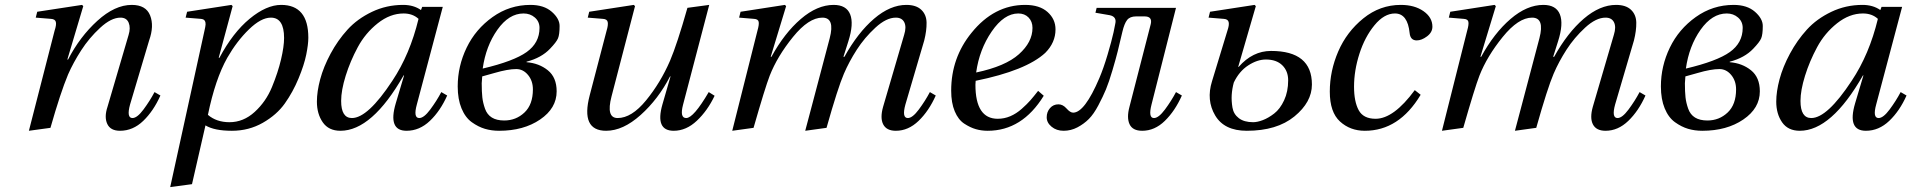

<svg xmlns="http://www.w3.org/2000/svg" viewBox="-20 -522 7805 784"><path d="M98 12 203 -397Q211 -421 208 -432.5Q205 -444 188 -445L126 -450L132 -474L315 -502L320 -497L255 -279H258Q306 -372 377.5 -437Q449 -502 518 -502Q576 -502 593 -459Q610 -416 589 -357L511 -95Q496 -40 521 -40Q540 -40 566 -75Q592 -110 611 -146L635 -132Q607 -69 565 -28.5Q523 12 470 12Q431 12 418 -16Q405 -44 419 -86L505 -379Q514 -408 505.5 -429Q497 -450 472 -450Q434 -450 389 -408.5Q344 -367 311.5 -316.5Q279 -266 258 -218Q227 -144 186 0Z M675 242 815 -397Q819 -414 819.5 -422.5Q820 -431 816 -437.5Q812 -444 800 -445L738 -450L744 -474L925 -502L930 -497L873 -286H876Q931 -389 999.5 -445.5Q1068 -502 1128 -502Q1239 -502 1239 -368Q1239 -341 1230.5 -299Q1222 -257 1199 -201.5Q1176 -146 1143 -99.5Q1110 -53 1053 -20.5Q996 12 927 12Q855 12 819 -10L764 230ZM829 -53Q864 -23 917 -23Q974 -23 1020 -65Q1066 -107 1090.5 -166.5Q1115 -226 1127.5 -279Q1140 -332 1140 -367Q1140 -450 1086 -450Q1046 -450 996.5 -402Q947 -354 908 -286Q859 -199 829 -53Z M1274 -107Q1274 -148 1287.5 -198.5Q1301 -249 1330 -303Q1359 -357 1399 -401Q1439 -445 1498.5 -473.5Q1558 -502 1626 -502Q1669 -502 1699 -481L1704 -494H1788L1682 -95Q1667 -40 1692 -40Q1711 -40 1737 -75Q1763 -110 1782 -146L1806 -132Q1778 -69 1735.5 -28.5Q1693 12 1640 12Q1563 12 1596 -100L1630 -214H1628Q1499 12 1370 12Q1322 12 1298 -22.5Q1274 -57 1274 -107ZM1373 -110Q1373 -40 1417 -40Q1482 -40 1582 -192Q1654 -300 1689 -445Q1665 -467 1628 -467Q1573 -467 1522.5 -427Q1472 -387 1441 -329.5Q1410 -272 1391.5 -212.5Q1373 -153 1373 -110Z M1849 -169Q1849 -252 1885.5 -327.5Q1922 -403 1991.5 -452.5Q2061 -502 2146 -502Q2201 -502 2233 -474Q2265 -446 2265 -416Q2265 -381 2258.5 -365.5Q2252 -350 2226 -323Q2191 -286 2130 -270V-268Q2181 -264 2217 -235Q2253 -206 2253 -149Q2253 -80 2185.5 -34Q2118 12 2018 12Q1987 12 1960 4Q1933 -4 1906.5 -23Q1880 -42 1864.5 -79.5Q1849 -117 1849 -169ZM1947 -182Q1947 -147 1949.5 -124.5Q1952 -102 1960.5 -78Q1969 -54 1988.5 -42Q2008 -30 2039 -30Q2087 -30 2121.5 -62.5Q2156 -95 2156 -157Q2156 -192 2136 -216Q2116 -240 2088 -240Q2054 -240 1999 -224L1949 -210Q1949 -206 1948 -195.5Q1947 -185 1947 -182ZM1951 -242Q2078 -272 2130.5 -309.5Q2183 -347 2183 -408Q2183 -434 2164 -450.5Q2145 -467 2118 -467Q2058 -467 2011 -400.5Q1964 -334 1951 -242Z M2380 -450 2386 -474 2568 -502 2573 -497 2477 -128Q2454 -40 2502 -40Q2559 -40 2618 -112Q2677 -184 2716 -274Q2745 -342 2787 -490L2876 -502L2769 -94Q2755 -40 2782 -40Q2812 -40 2874 -146L2898 -131Q2869 -70 2825.5 -29Q2782 12 2731 12Q2654 12 2685 -96L2718 -210H2716Q2668 -117 2596 -52.5Q2524 12 2455 12Q2350 12 2388 -133L2457 -397Q2464 -420 2461.5 -432Q2459 -444 2442 -445Z M2970 12 3073 -397Q3080 -421 3078 -432.5Q3076 -444 3059 -445L2998 -450L3004 -474L3185 -502L3190 -497L3127 -290H3130Q3183 -387 3250 -444.5Q3317 -502 3384 -502Q3436 -502 3451.5 -463.5Q3467 -425 3444 -353L3424 -290H3428Q3483 -389 3549 -445.5Q3615 -502 3681 -502Q3721 -502 3742 -482Q3763 -462 3763.5 -429.5Q3764 -397 3754 -357L3677 -95Q3662 -40 3687 -40Q3706 -40 3732 -75Q3758 -110 3777 -146L3801 -132Q3773 -69 3731 -28.5Q3689 12 3638 12Q3600 12 3586.5 -14Q3573 -40 3586 -86L3672 -380Q3682 -412 3672.5 -431Q3663 -450 3638 -450Q3599 -450 3554.5 -409Q3510 -368 3478.5 -319Q3447 -270 3426 -221Q3401 -163 3355 0L3268 12L3294 -86L3368 -366Q3390 -450 3338 -450Q3282 -450 3218 -371Q3154 -292 3123 -213Q3104 -164 3057 0Z M3864 -152Q3864 -286 3947 -388Q4039 -502 4166 -502Q4225 -502 4257.5 -473Q4290 -444 4290 -402Q4290 -348 4248 -306Q4170 -234 3964 -192Q3963 -185 3963 -176Q3963 -37 4054 -37Q4081 -37 4105.5 -47.5Q4130 -58 4152 -77.5Q4174 -97 4187.5 -112.5Q4201 -128 4219 -151L4242 -131Q4154 12 4013 12Q3988 12 3965 5.5Q3942 -1 3917.5 -17Q3893 -33 3878.5 -67.5Q3864 -102 3864 -152ZM3966 -226Q4085 -251 4140.5 -300.5Q4196 -350 4196 -408Q4196 -434 4180 -450.5Q4164 -467 4138 -467Q4080 -467 4029.5 -393.5Q3979 -320 3966 -226Z M4302 -96Q4320 -96 4335 -79Q4350 -62 4362 -62Q4409 -62 4469 -203Q4486 -243 4502.5 -298.5Q4519 -354 4527 -390L4534 -425Q4541 -454 4511 -460L4453 -470L4458 -490H4782L4682 -95Q4668 -40 4692 -40Q4711 -40 4737 -75Q4763 -110 4782 -146L4806 -132Q4778 -69 4736.5 -28.5Q4695 12 4644 12Q4605 12 4592.5 -14.5Q4580 -41 4592 -86L4679 -424Q4686 -455 4654 -455H4619Q4594 -455 4582.5 -440.5Q4571 -426 4563 -392Q4551 -341 4544 -312.5Q4537 -284 4522.5 -235Q4508 -186 4496 -157Q4484 -128 4465 -92Q4446 -56 4426 -36Q4406 -16 4379.5 -2Q4353 12 4323 12Q4294 12 4274 -4.5Q4254 -21 4254 -43Q4254 -65 4267.5 -80.5Q4281 -96 4302 -96Z M4915 -450 4921 -474 5103 -502 5108 -497 5036 -249H5038Q5095 -314 5170 -314Q5337 -314 5337 -177Q5337 -105 5265.5 -46.5Q5194 12 5071 12Q4979 12 4942 -50.5Q4905 -113 4929 -190L4992 -397Q5000 -420 4997 -432Q4994 -444 4977 -445ZM5018 -185Q5011 -159 5009.5 -134.5Q5008 -110 5012.5 -83Q5017 -56 5038.5 -39.5Q5060 -23 5097 -23Q5114 -23 5136.5 -31.5Q5159 -40 5183 -58.5Q5207 -77 5223.5 -112.5Q5240 -148 5240 -194Q5240 -232 5216 -255.5Q5192 -279 5149 -279Q5114 -279 5077 -255Q5040 -231 5018 -185Z M5700 -502Q5756 -502 5792.5 -476.5Q5829 -451 5829 -413Q5829 -390 5807 -373.5Q5785 -357 5765 -357Q5739 -357 5736 -387Q5728 -467 5676 -467Q5632 -467 5592.5 -419Q5553 -371 5531 -302.5Q5509 -234 5509 -168Q5509 -107 5528 -72Q5547 -37 5597 -37Q5671 -37 5757 -154L5781 -135Q5693 12 5553 12Q5493 12 5451.5 -26Q5410 -64 5410 -148Q5410 -232 5444.5 -312Q5479 -392 5547 -447Q5615 -502 5700 -502Z M5868 12 5971 -397Q5978 -421 5976 -432.5Q5974 -444 5957 -445L5896 -450L5902 -474L6083 -502L6088 -497L6025 -290H6028Q6081 -387 6148 -444.5Q6215 -502 6282 -502Q6334 -502 6349.5 -463.5Q6365 -425 6342 -353L6322 -290H6326Q6381 -389 6447 -445.5Q6513 -502 6579 -502Q6619 -502 6640 -482Q6661 -462 6661.5 -429.5Q6662 -397 6652 -357L6575 -95Q6560 -40 6585 -40Q6604 -40 6630 -75Q6656 -110 6675 -146L6699 -132Q6671 -69 6629 -28.5Q6587 12 6536 12Q6498 12 6484.5 -14Q6471 -40 6484 -86L6570 -380Q6580 -412 6570.5 -431Q6561 -450 6536 -450Q6497 -450 6452.5 -409Q6408 -368 6376.5 -319Q6345 -270 6324 -221Q6299 -163 6253 0L6166 12L6192 -86L6266 -366Q6288 -450 6236 -450Q6180 -450 6116 -371Q6052 -292 6021 -213Q6002 -164 5955 0Z M6762 -169Q6762 -252 6798.5 -327.5Q6835 -403 6904.5 -452.5Q6974 -502 7059 -502Q7114 -502 7146 -474Q7178 -446 7178 -416Q7178 -381 7171.5 -365.5Q7165 -350 7139 -323Q7104 -286 7043 -270V-268Q7094 -264 7130 -235Q7166 -206 7166 -149Q7166 -80 7098.5 -34Q7031 12 6931 12Q6900 12 6873 4Q6846 -4 6819.5 -23Q6793 -42 6777.5 -79.5Q6762 -117 6762 -169ZM6860 -182Q6860 -147 6862.5 -124.5Q6865 -102 6873.5 -78Q6882 -54 6901.5 -42Q6921 -30 6952 -30Q7000 -30 7034.5 -62.5Q7069 -95 7069 -157Q7069 -192 7049 -216Q7029 -240 7001 -240Q6967 -240 6912 -224L6862 -210Q6862 -206 6861 -195.5Q6860 -185 6860 -182ZM6864 -242Q6991 -272 7043.5 -309.5Q7096 -347 7096 -408Q7096 -434 7077 -450.5Q7058 -467 7031 -467Q6971 -467 6924 -400.5Q6877 -334 6864 -242Z M7233 -107Q7233 -148 7246.5 -198.5Q7260 -249 7289 -303Q7318 -357 7358 -401Q7398 -445 7457.5 -473.5Q7517 -502 7585 -502Q7628 -502 7658 -481L7663 -494H7747L7641 -95Q7626 -40 7651 -40Q7670 -40 7696 -75Q7722 -110 7741 -146L7765 -132Q7737 -69 7694.5 -28.5Q7652 12 7599 12Q7522 12 7555 -100L7589 -214H7587Q7458 12 7329 12Q7281 12 7257 -22.5Q7233 -57 7233 -107ZM7332 -110Q7332 -40 7376 -40Q7441 -40 7541 -192Q7613 -300 7648 -445Q7624 -467 7587 -467Q7532 -467 7481.5 -427Q7431 -387 7400 -329.5Q7369 -272 7350.5 -212.5Q7332 -153 7332 -110Z"/></svg>

Font: Heuristica
Style: Italic
Weight: 400
Italic angle: -13°
Version: Version 1.0.2